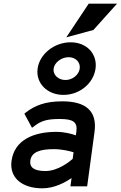

<svg xmlns="http://www.w3.org/2000/svg" viewBox="-20 -1013 656 1044"><path d="M487.9 -850 616.3 -993H462.3L340.5 -810ZM352.9 -702C391.9 -702 418.1 -674 413.5 -640C408.9 -606 374.1 -578 336.1 -578C297.1 -578 266.9 -606 271.5 -640C276 -673 313.9 -702 352.9 -702ZM325.2 -497C414.2 -497 488.8 -561 499.5 -640C510.2 -719 452.9 -783 363.9 -783C274.9 -783 195.2 -719 184.5 -640C173.8 -561 236.2 -497 325.2 -497ZM112.4 -395 154 -318 166.2 -327C205.4 -358 240.5 -366 305.5 -366C378.5 -366 402.2 -349 395.3 -298L392.4 -277C370.5 -285 331 -296 286 -296C163 -296 58.1 -252 42.7 -138C30.2 -46 100.5 11 210.5 11C276.5 11 336 -22 369.1 -45L363 0H454L494 -296C509.2 -408 448.5 -462 318.5 -462C225.5 -462 169.4 -439 121.4 -402ZM144.9 -140C151.4 -188 201.3 -202 273.3 -202C317.3 -202 360.8 -191 380 -185L375.1 -149C360.4 -136 296.2 -83 227.2 -83C168.2 -83 139.7 -101 144.9 -140Z"/></svg>

Font: Charger
Style: ExBdIt
Weight: 400
Designer: Jasper
Foundry: Cannot Into Space Fonts
Version: Version 0.99